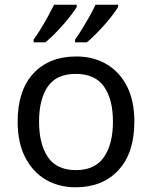

<svg xmlns="http://www.w3.org/2000/svg" viewBox="-20 -786 645 816"><path d="M551 -269Q551 -136 483.5 -63Q416 10 301 10Q230 10 174.5 -22.5Q119 -55 87 -117.5Q55 -180 55 -269Q55 -402 122 -474Q189 -546 304 -546Q377 -546 432.5 -513.5Q488 -481 519.5 -419.5Q551 -358 551 -269ZM146 -269Q146 -174 183.5 -118.5Q221 -63 303 -63Q384 -63 422 -118.5Q460 -174 460 -269Q460 -364 422 -418Q384 -472 302 -472Q220 -472 183 -418Q146 -364 146 -269ZM482 -756Q474 -743 459 -723Q444 -703 424.5 -681Q405 -659 385.5 -639.5Q366 -620 349 -606H299V-618Q313 -637 329 -663Q345 -689 360.5 -716.5Q376 -744 386 -766H482ZM306 -756Q298 -743 283 -723Q268 -703 248.5 -681Q229 -659 209.5 -639.5Q190 -620 173 -606H123V-618Q137 -637 153 -663Q169 -689 184 -716.5Q199 -744 210 -766H306Z"/></svg>

Font: Noto Sans Tai Tham
Style: Regular
Weight: 400
Designer: Monotype Design Team 2013. Revised by David WIlliams 2020
Foundry: Monotype Imaging Inc.
Version: Version 2.002